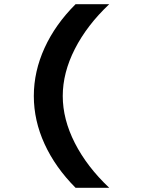

<svg xmlns="http://www.w3.org/2000/svg" viewBox="-20 -728 672 910"><path d="M338.1 162Q242.1 65.5 191.2 -45.6Q140.3 -156.8 140.3 -273Q140.3 -389.2 191.2 -500.8Q242.1 -612.3 338.1 -708H497.6Q392.1 -608.3 334.7 -495.8Q277.4 -383.3 277.4 -273Q277.4 -162.7 334.7 -50.2Q392.1 62.3 497.6 162Z"/></svg>

Font: Atkinson Hyperlegible Mono ExtraLight
Style: Regular
Weight: 200
Monospace: yes
Designer: Elliott Scott, Megan Eiswerth, Linus Boman, Theodore Petrosky, Letters from Sweden
Foundry: Applied Design Works, Letters from Sweden
Version: Version 2.001